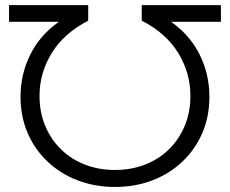

<svg xmlns="http://www.w3.org/2000/svg" viewBox="-20 -720 893 746"><path d="M838.3 -700V-635.2H644.8Q717.5 -584.3 755.5 -508.3Q793.6 -432.3 793.6 -343.8Q793.6 -267.2 766.1 -203.2Q738.5 -139.2 688.6 -92.1Q638.7 -44.9 572 -19.3Q505.4 6.4 426.7 6.4Q348.6 6.4 281.7 -19.3Q214.7 -44.9 164.8 -92.1Q114.9 -139.2 87.3 -203.2Q59.8 -267.2 59.8 -343.8Q59.8 -432.3 97.9 -508.3Q135.9 -584.3 208.6 -635.2H15.1V-700H322.7V-639.6Q229.7 -592 181.6 -514.7Q133.6 -437.4 133.6 -347.2Q133.6 -284.2 155.4 -231.7Q177.2 -179.1 216.4 -140.4Q255.6 -101.7 309.4 -80.7Q363.2 -59.6 426.7 -59.6Q490.2 -59.6 544 -80.7Q597.8 -101.7 637 -140.4Q676.2 -179.1 698 -231.7Q719.8 -284.2 719.8 -347.2Q719.8 -438 671.8 -515.3Q623.7 -592.6 530.7 -639.6V-700Z"/></svg>

Font: Montserrat Alternates Thin
Style: Regular
Weight: 100
Designer: Julieta Ulanovsky
Foundry: Julieta Ulanovsky
Version: Version 9.000